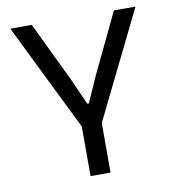

<svg xmlns="http://www.w3.org/2000/svg" viewBox="-74 -705 697 771"><g transform="rotate(-10 274.0 -319.5)"><path d="M238.5 -192 19 -639H106.5L224 -394.5L271 -288.5H277.5L324.5 -394.5L441.5 -639H529.5L310 -192ZM233.5 0V-269.5H315V0Z"/></g></svg>

Font: Anek Gurmukhi Medium
Style: Regular
Weight: 400
Version: Version 1.003